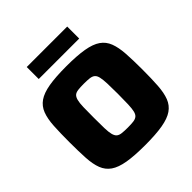

<svg xmlns="http://www.w3.org/2000/svg" viewBox="-228 -1036 1211 1211"><g transform="rotate(-45 378.0 -430.5)"><path d="M378 8Q282 8 221 -2.5Q160 -13 125.5 -37Q91 -61 75.5 -101Q60 -141 56.5 -201Q53 -261 53 -344Q53 -426 56.5 -486Q60 -546 75.5 -586.5Q91 -627 125.5 -651Q160 -675 221 -685.5Q282 -696 378 -696Q473 -696 534 -685.5Q595 -675 629.5 -651Q664 -627 679.5 -586.5Q695 -546 699 -486Q703 -426 703 -344Q703 -261 699 -201Q695 -141 679.5 -101Q664 -61 629.5 -37Q595 -13 534 -2.5Q473 8 378 8ZM378 -148Q409 -148 429 -150.5Q449 -153 460.5 -162.5Q472 -172 477 -192.5Q482 -213 483.5 -250Q485 -287 485 -344Q485 -401 483.5 -437.5Q482 -474 477 -495Q472 -516 460.5 -525.5Q449 -535 429 -537.5Q409 -540 378 -540Q347 -540 326.5 -537.5Q306 -535 295 -525.5Q284 -516 278.5 -495Q273 -474 272 -437.5Q271 -401 271 -344Q271 -287 272 -250Q273 -213 278.5 -192.5Q284 -172 295 -162.5Q306 -153 326.5 -150.5Q347 -148 378 -148ZM198 -762V-869H559V-762Z"/></g></svg>

Font: Saira SemiExpanded ExtraBold
Style: Regular
Weight: 800
Width: 6
Designer: Hector Gatti with collaboration of the Omnibus-Type team
Foundry: Omnibus-Type
Version: Version 1.101